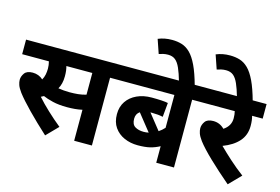

<svg xmlns="http://www.w3.org/2000/svg" viewBox="-112 -1140 2040 1401"><g transform="rotate(15 908.5 -439.5)"><path d="M664 -512V0H530V-234Q503 -228 474.5 -225.5Q446 -223 416 -223Q353 -223 307.5 -234Q262 -245 233 -258Q223 -253 212 -247Q249 -205 298 -159Q347 -113 400 -70L315 17Q233 -58 167.5 -125Q102 -192 67 -238Q45 -268 38 -289Q31 -310 31 -327Q31 -353 48.5 -377.5Q66 -402 110 -402Q156 -402 189 -372Q200 -391 204.5 -413Q209 -435 209 -458Q209 -485 202 -512H0V-622H758V-512ZM404 -333Q440 -333 469.5 -336Q499 -339 530 -348V-512H334Q338 -498 340.5 -479.5Q343 -461 343 -437Q343 -407 337 -383Q331 -359 320 -340Q340 -337 360.5 -335Q381 -333 404 -333Z M1378 -512H1284V0H1150V-125Q1115 -106 1078 -97Q1041 -88 986 -88Q930 -88 883.5 -108.5Q837 -129 809 -169Q781 -209 781 -269Q781 -325 808.5 -365.5Q836 -406 884.5 -428.5Q933 -451 996 -451Q1037 -451 1070 -449Q1103 -447 1119 -443L1109 -336Q1072 -344 1027 -344Q1020 -344 1014 -344L1107 -227Q1119 -235 1129.5 -244Q1140 -253 1150 -264V-512H744V-622H1378ZM911 -269Q911 -226 937 -210Q963 -194 1003 -194Q1022 -194 1040 -198L939 -325Q911 -306 911 -269Z M1157 -615Q1140 -674 1123.5 -711.5Q1107 -749 1085.5 -766.5Q1064 -784 1030 -784Q1011 -784 993.5 -780Q976 -776 962 -771L926 -876Q950 -886 975.5 -891Q1001 -896 1031 -896Q1071 -896 1105 -885.5Q1139 -875 1168.5 -846Q1198 -817 1224.5 -761.5Q1251 -706 1276 -615Z M1781 -72 1694 17Q1606 -58 1536 -125Q1466 -192 1431 -238Q1409 -268 1402 -289Q1395 -310 1395 -327Q1395 -353 1412.5 -377.5Q1430 -402 1474 -402Q1524 -402 1559 -366Q1612 -401 1612 -459Q1612 -488 1606 -512H1364V-622H1817V-512H1737Q1741 -498 1743.5 -479.5Q1746 -461 1746 -437Q1746 -368 1704 -320.5Q1662 -273 1585 -244Q1624 -205 1675 -159Q1726 -113 1781 -72Z M1595 -615Q1578 -674 1561.5 -711.5Q1545 -749 1523.5 -766.5Q1502 -784 1468 -784Q1449 -784 1431.5 -780Q1414 -776 1400 -771L1364 -876Q1388 -886 1413.5 -891Q1439 -896 1469 -896Q1509 -896 1543 -885.5Q1577 -875 1606.5 -846Q1636 -817 1662.5 -761.5Q1689 -706 1714 -615Z"/></g></svg>

Font: TSCustom
Style: Regular
Weight: 400
Designer: Monotype Design Team
Foundry: Monotype Imaging Inc.
Version: Version 2.004; ttfautohint (v1.8.3) -l 8 -r 50 -G 200 -x 14 